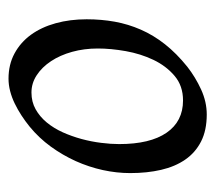

<svg xmlns="http://www.w3.org/2000/svg" viewBox="-48 -450 517 462"><g transform="rotate(90 211.0 -218.5)"><path d="M326.2 -246.1Q326.2 -320.8 298.8 -360.4Q271.5 -399.9 221.2 -399.9Q186 -399.9 162.1 -379.6Q138.2 -359.4 123.5 -328.6Q108.9 -297.9 102.5 -262Q96.2 -226.1 96.2 -194.8Q96.2 -162.1 104.2 -133.1Q112.3 -104 126.7 -82.3Q141.1 -60.5 160.4 -47.9Q179.7 -35.2 202.1 -35.2Q224.6 -35.2 242.4 -45.2Q260.3 -55.2 274.2 -72Q288.1 -88.9 297.9 -110.6Q307.6 -132.3 314 -155.8Q320.3 -179.2 323.2 -202.6Q326.2 -226.1 326.2 -246.1ZM396 -272.9Q396 -240.2 388.7 -206.8Q381.3 -173.3 367.2 -141.8Q353 -110.4 332.3 -81.8Q311.5 -53.2 284.2 -30.8Q271.5 -20.5 257.3 -11.2Q243.2 -2 228.5 5.1Q213.9 12.2 198.7 16.1Q183.6 20 168.9 20Q134.8 20 108.2 5.6Q81.5 -8.8 63.2 -33.9Q44.9 -59.1 35.4 -93.5Q25.9 -127.9 25.9 -168Q25.9 -203.1 31.7 -235.6Q37.6 -268.1 50.8 -298.3Q64 -328.6 85.9 -356.4Q107.9 -384.3 140.1 -410.2Q165 -429.7 194.8 -443.4Q224.6 -457 254.9 -457Q293 -457 319.8 -443.4Q346.7 -429.7 363.5 -405.3Q380.4 -380.9 388.2 -347.2Q396 -313.5 396 -272.9Z"/></g></svg>

Font: GentiumAlt
Style: Italic
Weight: 400
Italic angle: -7°
Designer: J. Victor Gaultney
Version: Version 1.02; 2005; OFL release